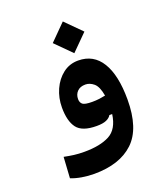

<svg xmlns="http://www.w3.org/2000/svg" viewBox="-148 -679 881 1019"><g transform="rotate(-20 293.0 -169.5)"><path d="M208 239.3Q173.3 239.3 138.4 233.4Q103.5 227.5 78.1 216.8L85.4 98.6Q114.3 104.5 140.4 107.9Q166.5 111.3 199.2 111.3Q288.1 111.3 341.1 83.3Q394 55.2 405.3 -26.9H389.6Q381.3 -12.2 361.8 -3.7Q342.3 4.9 307.1 4.9Q225.6 4.9 196 -34.2Q166.5 -73.2 166.5 -149.9Q166.5 -204.1 187.5 -251Q208.5 -297.9 245.8 -326.7Q283.2 -355.5 332 -355.5Q418.5 -355.5 463.4 -282.2Q508.3 -209 508.3 -71.8Q508.3 92.3 430.4 165.8Q352.5 239.3 208 239.3ZM403.3 -131.8Q394 -185.5 371.6 -204.1Q349.1 -222.7 324.7 -222.7Q294.9 -222.7 278.6 -205.8Q262.2 -189 262.2 -163.1Q262.2 -143.6 274.4 -133.5Q286.6 -123.5 328.6 -123.5Q349.1 -123.5 366.7 -125.7Q384.3 -127.9 403.3 -131.8ZM327.1 -398.9 237.8 -488.3 327.1 -578.1 416.5 -488.3Z"/></g></svg>

Font: Cascadia Mono
Style: Bold
Weight: 700
Monospace: yes
Designer: Aaron Bell
Foundry: Saja Typeworks
Version: Version 2404.023; ttfautohint (v1.8.4)